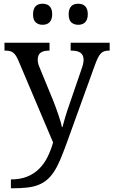

<svg xmlns="http://www.w3.org/2000/svg" viewBox="-20 -764 605 1024"><path d="M564.9 -536.1V-494.1H562Q547.4 -494.1 536.9 -491Q526.4 -487.8 517.8 -479Q509.3 -470.2 502 -455.1Q494.6 -439.9 485.8 -416L334 3.9Q316.4 52.2 300.8 88.9Q285.2 125.5 268.1 151.6Q251 177.7 230.7 194.8Q210.4 211.9 184.6 222.2Q158.7 232.4 125 236.3Q91.3 240.2 46.9 240.2H38.1V192.9Q88.9 192.9 125.5 177.7Q162.1 162.6 188.7 136.2Q215.3 109.9 233.2 74Q251 38.1 263.2 -3.9L78.1 -440.9Q71.3 -456.5 64.9 -466.6Q58.6 -476.6 50.5 -482.9Q42.5 -489.3 32 -491.7Q21.5 -494.1 6.8 -494.1H3.9V-536.1H244.1V-494.1H241.2Q210.9 -494.1 196 -482.4Q181.2 -470.7 181.2 -445.8Q181.2 -437.5 182.9 -429Q184.6 -420.4 189 -409.2L262.2 -231Q269 -213.9 276.6 -193.6Q284.2 -173.3 290.8 -153.6Q297.4 -133.8 302.7 -116.2Q308.1 -98.6 310.1 -85.9H313Q318.4 -107.9 327.9 -139.4Q337.4 -170.9 350.1 -207L417 -401.9Q421.4 -414.1 423.6 -425.3Q425.8 -436.5 425.8 -444.8Q425.8 -470.7 409.4 -482.4Q393.1 -494.1 359.9 -494.1H356.9V-536.1ZM156.2 -688Q156.2 -703.6 160.2 -714.4Q164.1 -725.1 170.9 -731.7Q177.7 -738.3 187 -741.2Q196.3 -744.1 207 -744.1Q217.8 -744.1 227.1 -741.2Q236.3 -738.3 243.4 -731.7Q250.5 -725.1 254.4 -714.4Q258.3 -703.6 258.3 -688Q258.3 -672.9 254.4 -662.1Q250.5 -651.4 243.4 -644.5Q236.3 -637.7 227.1 -634.8Q217.8 -631.8 207 -631.8Q185.1 -631.8 170.7 -644.5Q156.2 -657.2 156.2 -688ZM346.2 -688Q346.2 -703.6 350.1 -714.4Q354 -725.1 360.8 -731.7Q367.7 -738.3 377 -741.2Q386.2 -744.1 397 -744.1Q407.7 -744.1 417 -741.2Q426.3 -738.3 433.3 -731.7Q440.4 -725.1 444.3 -714.4Q448.2 -703.6 448.2 -688Q448.2 -672.9 444.3 -662.1Q440.4 -651.4 433.3 -644.5Q426.3 -637.7 417 -634.8Q407.7 -631.8 397 -631.8Q375 -631.8 360.6 -644.5Q346.2 -657.2 346.2 -688Z"/></svg>

Font: Noto Serif
Style: Regular
Weight: 400
Designer: Monotype Design team
Foundry: Monotype Imaging Inc.
Version: Version 1.02